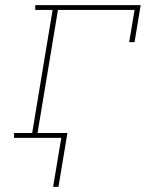

<svg xmlns="http://www.w3.org/2000/svg" viewBox="-20 -540 640 752"><path d="M188 192 220 0H35V-19H106L186 -501H118V-520H531L507 -375H486L507 -501H207L127 -19H244L209 192Z"/></svg>

Font: Iosevka Etoile Thin Oblique
Style: Regular
Weight: 100
Italic angle: -9°
Designer: Belleve Invis
Foundry: Belleve Invis
Version: Version 15.5.2; ttfautohint (v1.8.4)